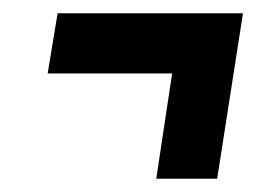

<svg xmlns="http://www.w3.org/2000/svg" viewBox="-20 -448 405 290"><path d="M52 -337 67 -428H347L308 -178H216L240 -337Z"/></svg>

Font: Georama ExtraCondensed SemiBold
Style: Italic
Weight: 600
Width: 2
Italic angle: -9°
Designer: Jean-Baptiste Levee
Foundry: Production Type
Version: Version 1.000